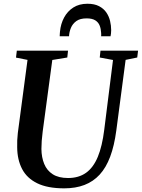

<svg xmlns="http://www.w3.org/2000/svg" viewBox="-20 -1020 775 1050"><path d="M667 -692.5 616 -306Q605 -223 582.5 -163Q560 -103 525 -65Q490 -27 441.8 -8.5Q393.5 10 331.5 10Q240 10 183.5 -17.8Q127 -45.5 100.8 -96Q74.5 -146.5 74 -214Q73.5 -232.5 74.2 -252.2Q75 -272 77.5 -293L130.5 -692.5L67.5 -705L72 -743H352L348 -705.5L266 -692L213.5 -301Q210 -274 208.2 -249.8Q206.5 -225.5 206.5 -205.5Q207 -159.5 221.8 -123.5Q236.5 -87.5 268.5 -67Q300.5 -46.5 352.5 -46.5Q410.5 -46.5 450.5 -75Q490.5 -103.5 514.8 -162Q539 -220.5 550 -310L598 -692L525.5 -705.5L529.5 -743H735L730.5 -705.5ZM458 -999.5Q496.5 -999.5 521.8 -986.2Q547 -973 561.5 -951.8Q576 -930.5 582 -905.2Q588 -880 588 -855Q588 -845.5 587 -837Q586 -828.5 584.5 -821.5H533Q533.5 -825.5 533.5 -830.2Q533.5 -835 533 -841Q532 -862.5 525 -880.2Q518 -898 501 -908.8Q484 -919.5 453.5 -919.5Q418 -919.5 397.5 -904.8Q377 -890 367.8 -867.5Q358.5 -845 357.5 -821.5H306.5Q306.5 -828.5 307 -834.2Q307.5 -840 308 -847Q312 -889.5 330.5 -924Q349 -958.5 381 -979Q413 -999.5 458 -999.5Z"/></svg>

Font: Merriweather 60pt SemiBold
Style: Italic
Weight: 600
Italic angle: -7.8°
Version: Version 2.101